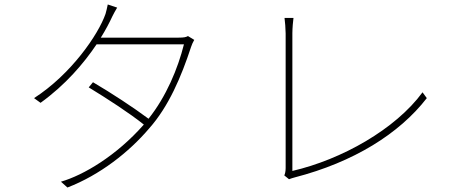

<svg xmlns="http://www.w3.org/2000/svg" viewBox="-20 -807 2040 857"><path d="M819 -646C810 -641 801 -639 777 -639H430C452 -674 469 -707 482 -735C488 -747 495 -760 503 -773L461 -787C458 -774 455 -757 451 -745C419 -653 298 -476 132 -369L161 -348C272 -428 354 -524 411 -609H801C774 -501 722 -376 643 -277C576 -327 477 -392 395 -440L376 -417C458 -367 557 -303 622 -251C499 -111 352 -25 252 4L281 30C426 -26 556 -128 646 -234C733 -332 789 -464 833 -598C835 -605 842 -621 847 -629Z M1270 -7C1278 -10 1287 -13 1295 -15C1558 -83 1762 -210 1885 -369L1866 -395C1745 -230 1505 -95 1285 -44V-659C1285 -678 1288 -716 1290 -727H1250C1252 -716 1255 -674 1255 -658V-57C1255 -41 1252 -31 1249 -24Z"/></svg>

Font: Noto Sans T Chinese Thin
Style: Regular
Weight: 100
Designer: Ryoko NISHIZUKA (kana & ideographs); Paul D. Hunt (Latin, Greek & Cyrillic); Wenlong ZHANG (bopomofo); Sandoll Communica
Foundry: Adobe Systems Incorporated
Version: Version 1.000;PS 1;hotconv 1.0.78;makeotf.lib2.5.61930